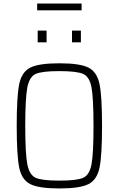

<svg xmlns="http://www.w3.org/2000/svg" viewBox="-20 -1052 668 1080"><path d="M74 -344Q74 -510 88 -578.5Q102 -647 150 -671.5Q198 -696 314 -696Q430 -696 478 -671.5Q526 -647 540 -578.5Q554 -510 554 -344Q554 -178 540 -109.5Q526 -41 478 -16.5Q430 8 314 8Q198 8 150 -16.5Q102 -41 88 -109.5Q74 -178 74 -344ZM506 -344Q506 -502 494.5 -561.5Q483 -621 447 -636.5Q411 -652 314 -652Q217 -652 181.5 -636.5Q146 -621 134 -561.5Q122 -502 122 -344Q122 -186 134 -126.5Q146 -67 181.5 -51.5Q217 -36 314 -36Q411 -36 447 -51.5Q483 -67 494.5 -126.5Q506 -186 506 -344ZM192 -814V-880H242V-814ZM385 -814V-880H435V-814ZM189 -994V-1032H439V-994Z"/></svg>

Font: Saira Semi Condensed ExtraLight
Style: Regular
Weight: 200
Width: 4
Designer: Hector Gatti with collaboration of the Omnibus-Type team
Foundry: Omnibus-Type
Version: Version 1.001; ttfautohint (v1.8)